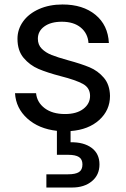

<svg xmlns="http://www.w3.org/2000/svg" viewBox="-20 -577 562 857"><path d="M295 8V58Q354 57 389 83Q424 109 424 157Q424 204 390 232Q356 260 302 260H187V201H284Q317 201 332.5 191Q348 181 348 157Q348 134 332.5 124Q317 114 284 114H234V7Q153 -2 102 -48Q51 -94 47 -161H141Q145 -120 179.5 -94Q214 -68 270 -68Q322 -68 352 -91Q382 -114 382 -149Q382 -185 350 -202.5Q318 -220 251 -237Q190 -253 151.5 -269.5Q113 -286 85.5 -318.5Q58 -351 58 -404Q58 -446 83 -481Q108 -516 154 -536.5Q200 -557 259 -557Q350 -557 406 -511Q462 -465 466 -385H375Q372 -428 340.5 -454Q309 -480 256 -480Q207 -480 178 -459Q149 -438 149 -404Q149 -377 166.5 -359.5Q184 -342 210.5 -331.5Q237 -321 284 -308Q343 -292 380 -276.5Q417 -261 443.5 -230Q470 -199 471 -149Q471 -85 423 -41.5Q375 2 295 8Z"/></svg>

Font: Poppins A&M
Style: Regular-A&M
Weight: 400
Designer: Ninad Kale (Devanagari), Jonny Pinhorn (Latin)
Foundry: Indian Type Foundry
Version: 4.004